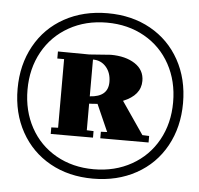

<svg xmlns="http://www.w3.org/2000/svg" viewBox="-48 -820 760 733"><g transform="rotate(5 332.0 -454.0)"><path d="M652 -454Q652 -362 612 -289.5Q572 -217 499.5 -177Q427 -137 334 -137Q241 -137 169.5 -177Q98 -217 58 -289Q18 -361 18 -454Q18 -546 58 -618.5Q98 -691 170.5 -731Q243 -771 336 -771Q429 -771 500.5 -731Q572 -691 612 -619Q652 -547 652 -454ZM614 -454Q614 -535 579 -599Q544 -663 480.5 -699Q417 -735 336 -735Q255 -735 191 -699Q127 -663 91.5 -599Q56 -535 56 -454Q56 -373 91 -309Q126 -245 189.5 -209Q253 -173 334 -173Q415 -173 479 -209Q543 -245 578.5 -309Q614 -373 614 -454ZM508 -319 534 -318V-293H349V-318L373 -319L327 -423Q307 -421 295 -421V-319L321 -318V-293H159V-318L185 -319V-582H159V-609L279 -608L361 -614Q418 -614 454 -590.5Q490 -567 490 -525Q490 -470 423 -443ZM295 -449Q365 -453 365 -510Q365 -545 345.5 -567.5Q326 -590 295 -590Z"/></g></svg>

Font: Rakkas
Style: Regular
Weight: 400
Designer: Zeynep Akay
Foundry: Zeynep Akay
Version: Version 2.000